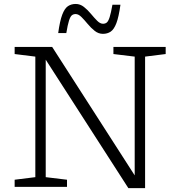

<svg xmlns="http://www.w3.org/2000/svg" viewBox="-20 -944 900 970"><path d="M158.5 -49V-658L54 -671V-707H243.5L660.5 -58V-658L553 -671V-707H817V-671L713 -658V6.5H628.5L211 -642.5V-49L318.5 -36V0H54V-36ZM588.5 -920Q580 -858.5 568 -827Q556 -795.5 539.2 -784.2Q522.5 -773 500 -773Q477.5 -773 458.5 -788Q439.5 -803 423 -823Q406.5 -843 391.5 -858Q376.5 -873 362 -873Q350.5 -873 342.8 -866.5Q335 -860 328.5 -839.5Q322 -819 315 -777H274Q282.5 -838.5 294.5 -870Q306.5 -901.5 323.2 -912.8Q340 -924 362.5 -924Q385 -924 404 -909Q423 -894 439.5 -874Q456 -854 471 -839Q486 -824 500.5 -824Q512 -824 519.8 -830.5Q527.5 -837 534 -857.5Q540.5 -878 548 -920Z"/></svg>

Font: Newsreader 6pt Light
Style: Regular
Weight: 300
Designer: Hugues Gentile
Foundry: Production Type
Version: Version 1.003; ttfautohint (v1.8.3)